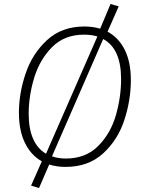

<svg xmlns="http://www.w3.org/2000/svg" viewBox="-20 -827 729 964"><path d="M637 -425Q637 -325 604.5 -225Q572 -125 498 -57Q424 11 309 11Q265 11 227 -1L176 117L136 105L190 -17Q135 -48 105 -110Q75 -172 75 -261Q75 -358 108.5 -457.5Q142 -557 216 -625.5Q290 -694 404 -694Q445 -694 483 -683L535 -807L576 -795L520 -668Q576 -638 606.5 -576.5Q637 -515 637 -425ZM211 -55 469 -644Q439 -653 402 -653Q303 -653 241 -590Q179 -527 151.5 -436Q124 -345 124 -256Q124 -107 211 -55ZM588 -430Q588 -583 498 -631L241 -42Q274 -31 310 -31Q411 -31 473.5 -94.5Q536 -158 562 -249Q588 -340 588 -430Z"/></svg>

Font: Fira Sans ExtraLight
Style: Italic
Weight: 275
Italic angle: -8°
Designer: Carrois Corporate & Edenspiekermann AG
Foundry: Carrois Corporate GbR & Edenspiekermann AG
Version: Version 4.203